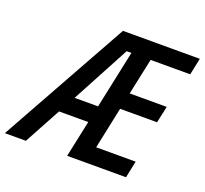

<svg xmlns="http://www.w3.org/2000/svg" viewBox="-185 -859 1071 1004"><g transform="rotate(20 350.5 -357.0)"><path d="M-62.5 0 335 -713.9H762.7L743.2 -620.6H522.9L480 -418.5H686L666 -325.7H460.4L411.6 -93.8H631.3L611.8 0H284.2L327.6 -203.6H165L54.7 0ZM217.3 -298.3H347.7L416 -620.6H389.6Z"/></g></svg>

Font: Open Sans SemiCondensed SemiBold
Style: Italic
Weight: 600
Width: 4
Italic angle: -12°
Designer: Monotype Design Team
Foundry: Monotype Imaging Inc.
Version: Version 3.000